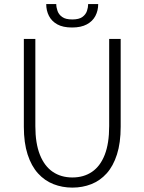

<svg xmlns="http://www.w3.org/2000/svg" viewBox="-20 -886 690 918"><path d="M326 11Q278 11 235.8 -5.5Q193.5 -22 161.8 -57Q130 -92 112 -147.5Q94 -203 94 -280V-700H149V-283Q149 -200.5 170.8 -146Q192.5 -91.5 232.2 -64.5Q272 -37.5 326 -37.5Q380.5 -37.5 420 -64.5Q459.5 -91.5 480.8 -146Q502 -200.5 502 -283V-700H557V-280Q557 -203 539.2 -147.5Q521.5 -92 490 -57Q458.5 -22 416.5 -5.5Q374.5 11 326 11ZM324.5 -754.5Q281 -754.5 254 -769.5Q227 -784.5 214 -810Q201 -835.5 201 -866.5H249Q249 -851 255 -833.8Q261 -816.5 277.2 -804.8Q293.5 -793 325.5 -793Q357.5 -793 373.8 -804.8Q390 -816.5 395.8 -833.8Q401.5 -851 401.5 -866.5H449.5Q449.5 -835.5 436.2 -810Q423 -784.5 395.2 -769.5Q367.5 -754.5 324.5 -754.5Z"/></svg>

Font: Trispace Thin ExtraLight
Style: Regular
Weight: 250
Version: Version 1.210